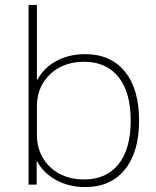

<svg xmlns="http://www.w3.org/2000/svg" viewBox="-20 -750 633 780"><path d="M326 10Q261 10 209 -18Q157 -46 131 -94H129V0H96V-730H130V-426H132Q158 -475 209.5 -502.5Q261 -530 326 -530Q430 -530 487.5 -459Q545 -388 545 -260Q545 -133 487.5 -61.5Q430 10 326 10ZM322 -21Q412 -21 461.5 -83Q511 -145 511 -260Q511 -375 461.5 -437Q412 -499 322 -499Q265 -499 222 -476Q179 -453 154.5 -412Q130 -371 130 -318V-202Q130 -149 154.5 -108Q179 -67 222 -44Q265 -21 322 -21Z"/></svg>

Font: M PLUS 2 Thin ExtraLight
Style: Regular
Weight: 250
Version: Version 1.001